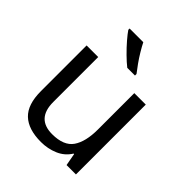

<svg xmlns="http://www.w3.org/2000/svg" viewBox="-212 -899 1042 1042"><g transform="rotate(45 309.0 -378.0)"><path d="M533 -536V0H461L448 -71H444Q418 -29 372 -9.5Q326 10 274 10Q177 10 128 -36.5Q79 -83 79 -185V-536H168V-191Q168 -63 287 -63Q376 -63 410.5 -113Q445 -163 445 -257V-536ZM284 -766Q295 -744 311.5 -716.5Q328 -689 346.5 -663Q365 -637 380 -618V-606H321Q298 -624 269 -652.5Q240 -681 215.5 -709.5Q191 -738 179 -756V-766Z"/></g></svg>

Font: Noto Sans Hebrew Droid
Style: Regular
Weight: 400
Designer: Monotype Design Team
Foundry: Monotype Imaging Inc.
Version: Version 1.100